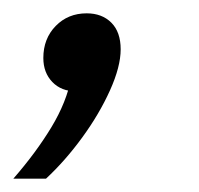

<svg xmlns="http://www.w3.org/2000/svg" viewBox="-49 -126 298 288"><path d="M20 142H-29Q5 103 28 65Q51 27 58 -10L65 11Q43 11 29.5 -3Q16 -17 16 -39Q16 -68 34.5 -87Q53 -106 81 -106Q104 -106 118 -92Q132 -78 132 -52Q132 -26 116 9.5Q100 45 74.5 80Q49 115 20 142Z"/></svg>

Font: Wix Madefor Text
Style: Italic
Weight: 400
Italic angle: -12°
Designer: Dalton Maag Ltd
Foundry: Dalton Maag Ltd
Version: Version 3.100